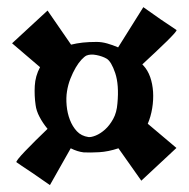

<svg xmlns="http://www.w3.org/2000/svg" viewBox="-20 -624 541 550"><path d="M390.6 -436.5Q403.3 -422.9 410.2 -403.3Q417 -383.8 418.5 -360.8Q419.9 -337.9 416 -314Q412.1 -290 403.3 -269.5L485.4 -200.2L384.8 -106.4L319.3 -199.2Q290 -189.5 264.2 -188Q238.3 -186.5 219.7 -187.5Q210.9 -188.5 201.7 -191.4Q192.4 -194.3 182.6 -199.2L123 -93.8Q90.8 -116.2 72.3 -128.9Q53.7 -141.6 43 -148.4Q31.2 -156.2 27.3 -159.2Q25.4 -160.2 32.2 -168.9Q39.1 -177.7 51.8 -190.9Q64.5 -204.1 81.1 -220.7Q97.7 -237.3 116.2 -254.9Q102.5 -271.5 93.3 -289.1Q84 -306.6 82 -323.2Q78.1 -349.6 79.6 -377.9Q81.1 -406.2 94.7 -431.6L14.6 -500L116.2 -593.8L183.6 -496.1Q199.2 -500 216.8 -502Q234.4 -503.9 256.8 -503.9Q271.5 -503.9 287.1 -499.5Q302.7 -495.1 318.4 -488.3L390.6 -603.5Q421.9 -581.1 440.4 -568.4Q459 -555.7 469.7 -548.8Q480.5 -541 485.4 -538.1Q487.3 -537.1 479.5 -528.3Q471.7 -519.5 458 -505.9Q444.3 -492.2 425.8 -475.1Q407.2 -458 387.7 -439.5ZM233.4 -231.4Q241.2 -230.5 254.4 -235.8Q267.6 -241.2 280.8 -252.9Q293.9 -264.6 304.2 -283.2Q314.5 -301.8 316.4 -328.1Q321.3 -380.9 310.1 -414.6Q298.8 -448.2 285.2 -456.1Q273.4 -462.9 256.3 -466.3Q239.3 -469.7 227.5 -464.8Q221.7 -461.9 213.4 -453.1Q205.1 -444.3 196.8 -430.2Q188.5 -416 181.6 -398.4Q174.8 -380.9 171.9 -362.3Q168.9 -343.8 170.9 -321.8Q172.9 -299.8 180.2 -280.8Q187.5 -261.7 200.2 -248Q212.9 -234.4 233.4 -231.4Z"/></svg>

Font: Lakki Reddy
Style: Regular
Weight: 400
Designer: Appaji Ambarisha Darbha
Version: Version 1.0.4; ttfautohint (v1.2.42-39fb)